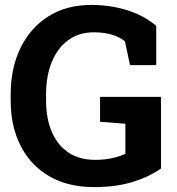

<svg xmlns="http://www.w3.org/2000/svg" viewBox="-20 -741 710 771"><path d="M357.9 10.3Q252 10.3 177.2 -33.7Q102.5 -77.6 62.7 -155.8Q22.9 -233.9 22.9 -336.9V-361.3Q22.9 -467.8 62.5 -548.8Q102.1 -629.9 174.6 -675.5Q247.1 -721.2 346.2 -721.2Q422.9 -721.2 490.2 -700.2Q557.6 -679.2 607.4 -637.2V-479.5H502L481.9 -574.7Q462.9 -591.3 430.7 -601.3Q398.4 -611.3 356.9 -611.3Q297.4 -611.3 254.4 -580.1Q211.4 -548.8 188.2 -492.7Q165 -436.5 165 -362.3V-336.9Q165 -265.6 188 -211.4Q210.9 -158.2 254.6 -128.7Q298.3 -99.1 362.3 -99.1Q399.9 -99.1 431.4 -106.2Q462.9 -113.3 483.4 -123.5V-244.1L381.8 -252V-352.1H626.5V-64.5Q579.1 -30.8 512.5 -10.3Q445.8 10.3 357.9 10.3Z"/></svg>

Font: Suwannaphum
Style: Bold
Weight: 700
Designer: Danh Hong
Version: Version 8.002; ttfautohint (v1.8.3)